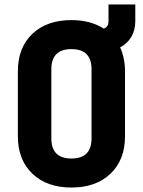

<svg xmlns="http://www.w3.org/2000/svg" viewBox="-20 -830 640 860"><path d="M300 10Q190 10 125 -52Q60 -114 60 -220V-510Q60 -617 125 -678.5Q190 -740 300 -740Q385 -740 445 -702Q466 -709 466 -735V-810H586V-735Q586 -695 568 -664.5Q550 -634 518 -618Q540 -570 540 -510V-220Q540 -114 475 -52Q410 10 300 10ZM300 -120Q390 -120 390 -210V-520Q390 -610 300 -610Q210 -610 210 -520V-210Q210 -120 300 -120Z"/></svg>

Font: JetBrains Mono NL ExtraBold
Style: Regular
Weight: 800
Designer: Philipp Nurullin, Konstantin Bulenkov
Foundry: JetBrains
Version: Version 2.304; ttfautohint (v1.8.4.7-5d5b)